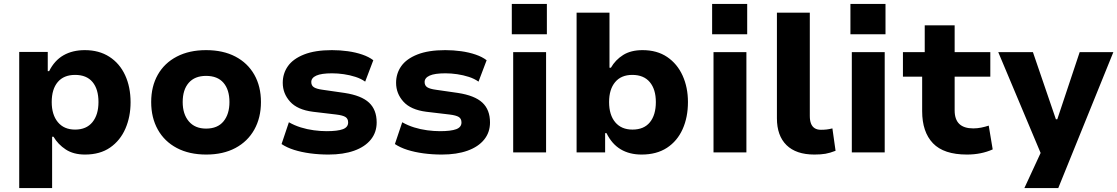

<svg xmlns="http://www.w3.org/2000/svg" viewBox="-20 -769 5639 969"><path d="M77 180V-507H221V-410H228Q255 -464 300.5 -490Q346 -516 408 -516Q480 -516 532 -482.5Q584 -449 611.5 -389.5Q639 -330 639 -253Q639 -180 613 -120Q587 -60 536 -24.5Q485 11 409 11Q351 11 312 -14.5Q273 -40 250 -79H243V180ZM359 -115Q416 -115 446.5 -152.5Q477 -190 477 -254Q477 -319 447 -355Q417 -391 359 -391Q302 -391 271.5 -355Q241 -319 241 -254Q241 -190 272 -152.5Q303 -115 359 -115Z M1021 11Q935 11 872.5 -22Q810 -55 776.5 -115Q743 -175 743 -254Q743 -333 776.5 -392Q810 -451 872.5 -483.5Q935 -516 1020 -516Q1106 -516 1168 -483.5Q1230 -451 1263.5 -392Q1297 -333 1297 -254Q1297 -175 1263.5 -115Q1230 -55 1168 -22Q1106 11 1021 11ZM1020 -120Q1078 -120 1108 -156.5Q1138 -193 1138 -254Q1138 -316 1108 -351Q1078 -386 1020 -386Q963 -386 932.5 -351Q902 -316 902 -254Q902 -193 933 -156.5Q964 -120 1020 -120Z M1638 11Q1590 11 1545.5 5Q1501 -1 1464.5 -12.5Q1428 -24 1401 -42L1438 -152Q1466 -136 1498 -126Q1530 -116 1564 -111.5Q1598 -107 1628 -107Q1684 -107 1710.5 -117Q1737 -127 1737 -151Q1737 -170 1723.5 -178.5Q1710 -187 1677 -191L1559 -205Q1481 -215 1444 -256Q1407 -297 1407 -351Q1407 -398 1433 -435Q1459 -472 1514.5 -494Q1570 -516 1655 -516Q1696 -516 1735.5 -510.5Q1775 -505 1808.5 -493.5Q1842 -482 1864 -465L1823 -357Q1802 -372 1774 -381Q1746 -390 1715.5 -394.5Q1685 -399 1656 -399Q1602 -399 1576.5 -387.5Q1551 -376 1551 -355Q1551 -337 1564.5 -328.5Q1578 -320 1608 -316L1719 -300Q1804 -287 1842.5 -251Q1881 -215 1881 -151Q1881 -101 1851.5 -64.5Q1822 -28 1767.5 -8.5Q1713 11 1638 11Z M2210 11Q2162 11 2117.5 5Q2073 -1 2036.5 -12.5Q2000 -24 1973 -42L2010 -152Q2038 -136 2070 -126Q2102 -116 2136 -111.5Q2170 -107 2200 -107Q2256 -107 2282.5 -117Q2309 -127 2309 -151Q2309 -170 2295.5 -178.5Q2282 -187 2249 -191L2131 -205Q2053 -215 2016 -256Q1979 -297 1979 -351Q1979 -398 2005 -435Q2031 -472 2086.5 -494Q2142 -516 2227 -516Q2268 -516 2307.5 -510.5Q2347 -505 2380.5 -493.5Q2414 -482 2436 -465L2395 -357Q2374 -372 2346 -381Q2318 -390 2287.5 -394.5Q2257 -399 2228 -399Q2174 -399 2148.5 -387.5Q2123 -376 2123 -355Q2123 -337 2136.5 -328.5Q2150 -320 2180 -316L2291 -300Q2376 -287 2414.5 -251Q2453 -215 2453 -151Q2453 -101 2423.5 -64.5Q2394 -28 2339.5 -8.5Q2285 11 2210 11Z M2563 -596V-749H2740V-596ZM2570 0V-506H2736V0Z M3218 11Q3157 11 3112.5 -15.5Q3068 -42 3041 -97H3034V0H2890V-705H3056V-427H3063Q3086 -467 3125 -491.5Q3164 -516 3223 -516Q3296 -516 3347 -481.5Q3398 -447 3425 -387.5Q3452 -328 3452 -254Q3452 -177 3425 -117Q3398 -57 3346 -23Q3294 11 3218 11ZM3172 -115Q3230 -115 3260 -152Q3290 -189 3290 -254Q3290 -318 3259.5 -354.5Q3229 -391 3171 -391Q3115 -391 3084.5 -354.5Q3054 -318 3054 -254Q3054 -189 3085 -152Q3116 -115 3172 -115Z M3574 -596V-749H3751V-596ZM3581 0V-506H3747V0Z M4090 11Q3998 11 3949.5 -36.5Q3901 -84 3901 -172V-705H4067V-184Q4067 -161 4073 -145.5Q4079 -130 4091.5 -122Q4104 -114 4123 -114Q4139 -114 4152 -115.5Q4165 -117 4181 -121L4197 -8Q4169 3 4146 7Q4123 11 4090 11Z M4272 -596V-749H4449V-596ZM4279 0V-506H4445V0Z M4860 11Q4743 11 4688.5 -46Q4634 -103 4634 -208V-382H4537V-506H4647V-641H4798V-506H4978V-382H4798V-212Q4798 -166 4821.5 -143.5Q4845 -121 4892 -121Q4912 -121 4932 -125Q4952 -129 4970 -135L4990 -15Q4961 -2 4928.5 4.5Q4896 11 4860 11Z M5150 180 5255 -47V58L5018 -506H5193L5309 -167H5316L5429 -506H5599L5321 180Z"/></svg>

Font: Nunito Sans 6pt ExtraBold
Style: Regular
Weight: 800
Version: Version 3.101;gftools[0.9.27]